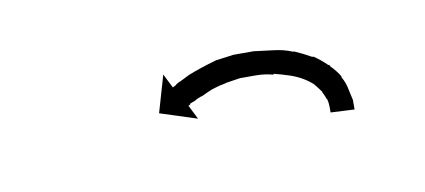

<svg xmlns="http://www.w3.org/2000/svg" viewBox="-26 -311 352 159"><g transform="rotate(-10 149.5 -231.0)"><path d="M244 -203Q244 -203 244 -203Q244 -203 244 -203Q244 -203 244 -203Q244 -203 244 -203Q244 -204 244 -207Q244 -207 244 -207Q244 -207 244 -207Q244 -207 244 -206.5Q244 -206 244 -206Q244 -209 243 -213Q243 -213 243 -212.5Q243 -212 243 -212Q243 -212 243 -212Q243 -212 243 -212Q242 -215 240 -219Q240 -219 240 -219Q240 -219 240 -219Q241 -219 241 -218.5Q241 -218 241 -218Q238 -222 235 -226Q235 -226 235 -226Q235 -226 235 -226Q235 -225 235.5 -225Q236 -225 236 -225Q232 -229 227 -232Q227 -232 227 -232Q227 -232 227 -232Q227 -232 227 -232Q227 -232 227 -232Q222 -235 216 -237Q216 -237 216 -237Q216 -237 216 -237Q216 -237 216 -237Q216 -237 216 -237Q210 -239 202 -241Q202 -241 202.5 -241Q203 -241 203 -240Q203 -240 203 -240Q203 -240 203 -240Q196 -242 188 -242Q188 -242 188 -242Q188 -242 188 -242Q188 -242 188.5 -242Q189 -242 189 -242Q181 -242 174 -242Q174 -242 174.5 -242Q175 -242 175 -242Q175 -242 175 -242Q175 -242 175 -242Q168 -241 162 -240Q162 -240 162 -240Q162 -240 162 -240Q162 -240 162.5 -240Q163 -240 163 -240Q157 -239 151 -237Q151 -237 151 -237Q151 -237 151 -237Q151 -237 151 -237Q151 -237 151 -237Q146 -235 142 -233Q142 -233 142 -233Q142 -233 142 -233Q142 -233 142 -233Q142 -233 142 -233Q138 -232 135 -230Q135 -230 135 -230Q135 -230 135 -230Q135 -230 135 -230Q135 -230 135 -230Q132 -229 130 -228Q130 -228 130.5 -228Q131 -228 131 -228Q131 -228 131 -228Q131 -228 131 -228Q130 -227 129 -227L135 -215L104 -225L113 -256L119 -244Q120 -245 121 -245Q121 -245 121 -245Q121 -245 121 -245Q121 -245 121 -245Q121 -245 121 -245Q123 -247 126 -248Q126 -248 126 -248Q126 -248 126 -248Q126 -248 126 -248Q126 -248 126 -248Q130 -250 134 -252Q134 -252 134 -252Q134 -252 134 -252Q134 -252 134 -252Q134 -252 134 -252Q139 -254 145 -256Q145 -256 145 -256Q145 -256 145 -256Q145 -256 145 -256Q145 -256 145 -256Q151 -258 158 -260Q158 -260 158 -260Q158 -260 158 -260Q158 -260 158 -260Q158 -260 158 -260Q165 -261 173 -262Q173 -262 173 -262Q173 -262 173 -262Q173 -262 173 -262Q173 -262 173 -262Q180 -262 189 -262Q189 -262 189 -262Q189 -262 189 -262Q189 -262 189.5 -262Q190 -262 190 -262Q198 -261 206 -260Q206 -260 206 -260Q206 -260 206 -260Q206 -260 206 -260Q206 -260 206 -260Q215 -259 222 -256Q222 -256 222 -256Q222 -256 222 -256Q223 -256 223 -256Q223 -256 223 -256Q230 -253 237 -249Q237 -249 237 -249Q237 -249 237 -249Q238 -249 238 -249Q238 -249 238 -249Q244 -245 249 -240Q249 -240 249.5 -240Q250 -240 250 -240Q250 -239 250 -239Q250 -239 250 -239Q255 -234 258 -229Q258 -229 258 -228.5Q258 -228 258 -228Q258 -228 258 -228Q258 -228 258 -228Q261 -223 262 -217Q262 -217 262 -217Q262 -217 262 -217Q262 -217 262 -217Q262 -217 262 -217Q263 -212 264 -208Q264 -208 264 -208Q264 -208 264 -208Q264 -208 264 -208Q264 -208 264 -208Q264 -205 264 -202Q264 -202 264 -202Q264 -202 264 -202Q264 -202 264 -202Q264 -202 264 -202Q264 -201 264 -200L244 -201Q244 -202 244 -203Z"/></g></svg>

Font: FRB American Cursive Just Arrows
Style: Italic
Weight: 400
Italic angle: -25°
Version: Version 2.0;Modular Font Editor K font №1